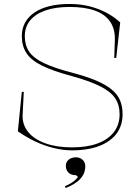

<svg xmlns="http://www.w3.org/2000/svg" viewBox="-20 -743 708 968"><path d="M343 15Q298 15 251 3.5Q204 -8 158.5 -29.5Q113 -51 70 -81L90 -280H100L94 -164Q92 -114 122.5 -77Q153 -40 210 -20Q267 0 343 0Q419 0 472.5 -20Q526 -40 554.5 -77.5Q583 -115 583 -167Q583 -215 560 -248.5Q537 -282 484 -308.5Q431 -335 340 -360Q247 -385 192 -412Q137 -439 113.5 -475Q90 -511 90 -561Q90 -599 106.5 -629Q123 -659 154 -680Q185 -701 229.5 -712Q274 -723 331 -723Q385 -723 432 -711Q479 -699 518 -678Q557 -657 586 -630L566 -451H556L559 -539Q561 -596 535.5 -633.5Q510 -671 458.5 -689.5Q407 -708 331 -708Q260 -708 209.5 -690.5Q159 -673 132 -640Q105 -607 105 -561Q105 -515 127 -482.5Q149 -450 201 -425Q253 -400 342 -377Q414 -358 463 -337.5Q512 -317 542 -292.5Q572 -268 585 -237.5Q598 -207 598 -167Q598 -133 587 -104.5Q576 -76 554.5 -54Q533 -32 502 -16.5Q471 -1 431 7Q391 15 343 15ZM311 205 307 196Q321 190 333.5 183Q346 176 356.5 167Q367 158 373 149L363 140H359Q345 140 334.5 134Q324 128 318 117.5Q312 107 312 93Q312 80 318.5 70.5Q325 61 336.5 55.5Q348 50 362 50Q376 50 387 56Q398 62 404 72Q410 82 410 95Q410 113 404 128.5Q398 144 385.5 158Q373 172 354.5 183.5Q336 195 311 205Z"/></svg>

Font: Kalnia Thin
Style: Regular
Weight: 250
Designer: Frida Medrano
Foundry: Frida Medrano
Version: Version 1.105